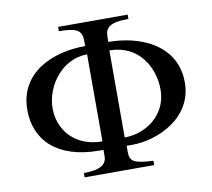

<svg xmlns="http://www.w3.org/2000/svg" viewBox="-75 -747 919 832"><g transform="rotate(-10 384.5 -331.0)"><path d="M435 -580C435 -621 451 -643 538 -643V-662H232V-643C318 -643 333 -625 333 -580V-560C191 -560 38 -496 38 -330C38 -199 128 -103 316 -103H333V-75C333 -35 298 -19 232 -19V0H538V-19C454 -23 435 -33 435 -76V-103H460C570 -103 731 -172 731 -330C731 -496 574 -560 435 -560ZM433 -523C562 -523 622 -415 622 -318C622 -205 526 -140 433 -140ZM335 -140C214 -140 147 -224 147 -318C147 -416 224 -523 335 -523Z"/></g></svg>

Font: XITS Math
Style: Regular
Weight: 400
Designer: MicroPress Inc., with final additions and corrections provided by Coen Hoffman, Elsevier (retired)
Version: Version 1.108